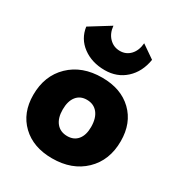

<svg xmlns="http://www.w3.org/2000/svg" viewBox="-183 -896 963 1030"><g transform="rotate(30 298.5 -381.0)"><path d="M298 -541Q218 -541 162 -582.5Q106 -624 96 -694L220 -771Q224 -726 251 -698.5Q278 -671 317 -671Q355 -671 380.5 -698Q406 -725 410 -772L491 -716Q478 -636 426 -588.5Q374 -541 298 -541ZM290 10Q173 10 103 -57Q33 -124 33 -235Q33 -354 108.5 -427Q184 -500 308 -500Q425 -500 494.5 -433Q564 -366 564 -254Q564 -135 488.5 -62.5Q413 10 290 10ZM301 -134Q342 -134 365 -162Q388 -190 388 -240Q388 -295 363.5 -325.5Q339 -356 296 -356Q255 -356 232 -327Q209 -298 209 -246Q209 -193 233.5 -163.5Q258 -134 301 -134Z"/></g></svg>

Font: Cantarell Extra Bold
Style: Regular
Weight: 800
Designer: Dave Crossland, Nikolaus Waxweiler, Florian Fecher, Jacques Le Bailly, Eben Sorkin, Alexei Vanyashin, Alexios Zavras, Em
Version: Version 0.303